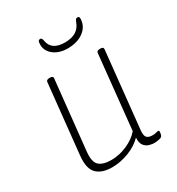

<svg xmlns="http://www.w3.org/2000/svg" viewBox="-172 -822 864 937"><g transform="rotate(-30 260.0 -353.5)"><path d="M187 6Q130 6 101 -22.5Q72 -51 79 -121L120 -513Q121 -525 138 -525H142Q159 -525 158 -513L117 -123Q111 -67 132.5 -47Q154 -27 202 -27Q246 -27 290.5 -46.5Q335 -66 361 -97L404 -513Q405 -525 422 -525H426Q443 -525 442 -513L397 -81Q394 -51 404 -41Q414 -31 435 -31Q449 -31 456 -33.5Q463 -36 469 -36Q474 -36 474 -29Q474 -22 472 -14.5Q470 -7 467 -4Q462 1 448 3.5Q434 6 423 6Q412 6 396 1.5Q380 -3 368.5 -17.5Q357 -32 359 -62Q328 -30 280.5 -12Q233 6 187 6ZM289 -605Q242 -605 211.5 -628.5Q181 -652 181 -688Q181 -703 184.5 -708Q188 -713 195 -713Q204 -713 207 -696Q216 -637 292 -637Q368 -637 388 -696Q392 -706 395.5 -709.5Q399 -713 404 -713Q415 -713 415 -702Q415 -659 380 -632Q345 -605 289 -605Z"/></g></svg>

Font: Asap Semi Condensed Semi Condensed Thin
Style: Italic
Weight: 100
Width: 4
Italic angle: -6°
Designer: Pablo Cosgaya
Foundry: Omnibus-Type
Version: Version 3.001; ttfautohint (v1.8.4.7-5d5b)